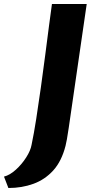

<svg xmlns="http://www.w3.org/2000/svg" viewBox="-108 -767 468 961"><path d="M-66 174 -88 117Q-58.5 109.5 -28.5 82.2Q1.5 55 23.2 20.8Q45 -13.5 50 -42Q61.5 -96.5 73.2 -171.2Q85 -246 96.5 -329Q108 -412 118.5 -492.5Q129 -573 137.5 -639.5Q146 -706 152 -747H326L236 -127Q231 -92 226.8 -69.5Q222.5 -47 220 -37Q200.5 39.5 158.8 85.8Q117 132 59.2 153Q1.5 174 -66 174Z"/></svg>

Font: Merriweather Sans ExtraBold
Style: Italic
Weight: 800
Italic angle: -7.5°
Designer: Eben Sorkin
Foundry: Eben Sorkin
Version: Version 2.001; ttfautohint (v1.8.3)